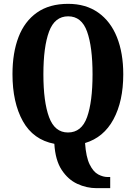

<svg xmlns="http://www.w3.org/2000/svg" viewBox="-20 -745 707 1000"><path d="M483 235Q431 235 382.5 212.5Q334 190 301 139.5Q268 89 263 4Q153 -17 99 -114Q45 -211 45 -359Q45 -470 76.5 -552Q108 -634 172.5 -679.5Q237 -725 335 -725Q427 -725 491.5 -679.5Q556 -634 589 -551.5Q622 -469 622 -358Q622 -218 571 -123.5Q520 -29 423 0Q428 73 447 111.5Q466 150 491.5 163.5Q517 177 541 177H554V235ZM334 -55Q405 -55 433.5 -135Q462 -215 462 -358Q462 -501 433.5 -580.5Q405 -660 335 -660Q265 -660 235.5 -580.5Q206 -501 206 -358Q206 -215 235.5 -135Q265 -55 334 -55Z"/></svg>

Font: Noto Serif Khmer ExtraCondensed ExtraBold
Style: Regular
Weight: 800
Width: 2
Designer: Danh Hong and the Monotype Design Team
Foundry: Monotype Imaging Inc.
Version: Version 2.004; ttfautohint (v1.8.4.7-5d5b)